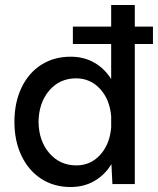

<svg xmlns="http://www.w3.org/2000/svg" viewBox="-20 -740 635 772"><path d="M273 -633H427V-720H522V-633H595V-563H522V0H432L428 -80Q401 -36 359 -12Q317 12 264 12Q197 12 146 -21Q95 -54 66.5 -113.5Q38 -173 38 -250Q38 -328 66.5 -387.5Q95 -447 146 -479.5Q197 -512 264 -512Q317 -512 358.5 -488.5Q400 -465 427 -422V-563H273ZM287 -75Q344 -75 382.5 -117Q421 -159 427 -227V-273Q421 -341 382 -383Q343 -425 286 -425Q220 -425 178 -376Q136 -327 135 -250Q136 -173 178.5 -124Q221 -75 287 -75Z"/></svg>

Font: Oak Sans Medium
Style: Regular
Weight: 500
Designer: Erik Kennedy, Walven
Foundry: Erik Kennedy, Walven
Version: Version 1.000